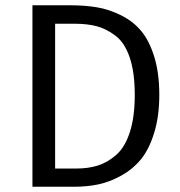

<svg xmlns="http://www.w3.org/2000/svg" viewBox="-20 -708 681 728"><path d="M189 -618V-69H270Q315 -69 351.5 -80.5Q388 -92 421 -121Q454 -150 472.5 -207.5Q491 -265 491 -348Q491 -433 472 -489.5Q453 -546 418 -572.5Q383 -599 347 -608.5Q311 -618 263 -618ZM103 -688H245Q301 -688 346.5 -680.5Q392 -673 438 -650.5Q484 -628 515 -591Q546 -554 565 -492.5Q584 -431 584 -348Q584 -267 564.5 -204Q545 -141 514 -103.5Q483 -66 439.5 -42Q396 -18 353.5 -9Q311 0 263 0H103Z"/></svg>

Font: FiraSans
Style: Regular
Weight: 350
Designer: Carrois Corporate & Edenspiekermann AG
Foundry: Carrois Corporate GbR & Edenspiekermann AG
Version: Version 3.106;PS 003.106;hotconv 1.0.70;makeotf.lib2.5.58329